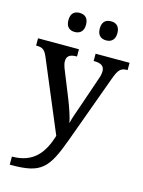

<svg xmlns="http://www.w3.org/2000/svg" viewBox="-142 -828 853 1147"><g transform="rotate(15 284.5 -255.0)"><path d="M399 -629C428 -629 453 -645 453 -688C453 -732 428 -747 399 -747C368 -747 344 -732 344 -688C344 -645 368 -629 399 -629ZM204 -629C234 -629 259 -645 259 -688C259 -732 234 -747 204 -747C174 -747 150 -732 150 -688C150 -645 174 -629 204 -629ZM35 187V237H46C229 237 268 194 338 3L490 -414C512 -476 527 -491 566 -491H569V-536H359V-491H362C405 -491 426 -477 426 -445C426 -433 423 -415 417 -400L351 -207C339 -171 323 -132 315 -95C310 -127 289 -188 271 -233L201 -407C196 -422 193 -434 193 -445C193 -477 212 -491 253 -491H256V-536H3V-491H6C44 -491 58 -480 75 -439L259 -1C226 106 171 187 35 187Z"/></g></svg>

Font: Noto Serif Georgian Medium
Style: Regular
Weight: 500
Designer: Monotype Design Team, Akaki Razmadze
Foundry: Google LLC
Version: Version 2.003